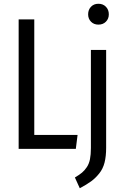

<svg xmlns="http://www.w3.org/2000/svg" viewBox="-20 -791 660 1020"><path d="M558.1 -714.8Q558.1 -691.4 542.7 -675.8Q527.3 -660.2 502.9 -660.2Q478.5 -660.2 463.4 -675.8Q448.2 -691.4 448.2 -714.8Q448.2 -739.3 463.4 -755.1Q478.5 -771 502.9 -771Q527.3 -771 542.7 -755.1Q558.1 -739.3 558.1 -714.8ZM162.1 -688V-74.2H392.1L382.8 0H79.1V-688ZM543.9 -525.9V-5.9Q543.9 39.6 535.4 72.8Q526.9 106 507.1 130.6Q487.3 155.3 464.4 172.1Q441.4 189 403.8 209L377.9 151.9Q401.9 137.7 415.8 126Q429.7 114.3 441.4 96.7Q453.1 79.1 458 54.7Q462.9 30.3 462.9 -4.9V-525.9Z"/></svg>

Font: Fira Sans Compressed Book
Style: Regular
Weight: 350
Width: 1
Designer: Carrois Corporate & Edenspiekermann AG
Foundry: Carrois Corporate GbR & Edenspiekermann AG
Version: Version 4.203;PS 004.203;hotconv 1.0.88;makeotf.lib2.5.64775